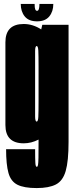

<svg xmlns="http://www.w3.org/2000/svg" viewBox="-20 -726 376 976"><path d="M166.5 230Q102 230 68.5 213Q35 196 23 153.2Q11 110.5 11 32.5H158.5Q158.5 84 159.8 103Q161 122 167 122Q171.5 122 173.2 112.5Q175 103 175.5 76Q176 49 176 -3.5V-16.5Q139.5 2.5 100.5 2.5Q7.5 2.5 7.5 -90.5V-511Q7.5 -604 100.5 -604Q147 -604 189.5 -576.5L195 -600H328.5V-4.5Q328.5 93 314 143.2Q299.5 193.5 264 211.8Q228.5 230 166.5 230ZM176 -387.5Q176 -445 174.8 -468.5Q173.5 -492 166.5 -492Q158.5 -492 158.5 -465.5V-134.5Q158.5 -108 166.5 -108Q173.5 -108 174.8 -131.5Q176 -155 176 -214.5ZM168.5 -617.5Q126 -617.5 105.8 -642.5Q85.5 -667.5 85.5 -706H156Q156 -686.5 159 -678.8Q162 -671 168.5 -671Q180.5 -671 180.5 -706H251Q251 -667.5 230.5 -642.5Q210 -617.5 168.5 -617.5Z"/></svg>

Font: Anybody UltraCondensed ExtraBold
Style: Regular
Weight: 800
Width: 1
Designer: Tyler Finck
Foundry: Etcetera Type Company
Version: Version 1.010; ttfautohint (v1.8.3) -l 8 -r 50 -G 200 -x 14 